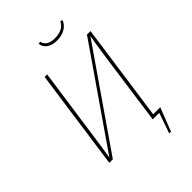

<svg xmlns="http://www.w3.org/2000/svg" viewBox="-286 -976 1228 1228"><g transform="rotate(-45 328.5 -362.0)"><path d="M305 -858 321 -860Q333 -809 404 -809Q441 -809 467 -822.5Q493 -836 505 -862L520 -857Q508 -825 477 -807Q446 -789 404 -789Q361 -789 334.5 -807.5Q308 -826 305 -858ZM504 -21H568L506 138H490L538 0H479L543 -459L550 -507Q566 -619 574 -659L118 0H86L182 -681H205L139 -216Q122 -94 110 -23L565 -681H597Z"/></g></svg>

Font: Fira Sans Thin
Style: Italic
Weight: 250
Italic angle: -8°
Designer: Carrois Corporate & Edenspiekermann AG
Foundry: Carrois Corporate GbR & Edenspiekermann AG
Version: Version 4.203